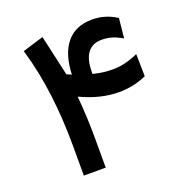

<svg xmlns="http://www.w3.org/2000/svg" viewBox="-117 -745 814 849"><g transform="rotate(-20 289.5 -321.0)"><path d="M334.5 -409.2Q374 -399.4 418.5 -399.4Q469.2 -399.4 523.4 -421.9L536.6 -427.7L537.1 -413.1L538.6 -329.1V-322.8L532.7 -320.3Q474.6 -295.4 408.7 -295.4Q322.3 -295.4 229 -339.4Q238.3 -242.7 238.3 -136.7V-11.7V-2H228.5H145H135.3V-11.7V-136.7Q135.3 -400.4 76.7 -600.6L73.7 -609.9L83 -612.8L162.6 -637.2L172.9 -640.1L175.3 -629.9L215.8 -449.7Q216.3 -449.2 238.3 -439.5Q241.7 -534.7 283.9 -586.4Q326.2 -638.2 404.8 -638.2Q464.4 -638.2 514.6 -606.9L519.5 -603.5L519 -597.7L511.7 -525.9L510.3 -511.2L497.6 -518.1Q457.5 -539.6 415 -539.6Q325.2 -539.6 325.2 -419.4Q325.2 -418.5 324.7 -416Q324.7 -412.1 325.4 -411.4Q326.2 -410.6 329.6 -410.2Q330.6 -409.7 331.1 -409.7Q331.5 -409.7 332.5 -409.4Q333.5 -409.2 334.5 -409.2Z"/></g></svg>

Font: Shabnam Medium FD
Style: Medium-FD
Weight: 500
Foundry: DejaVu fonts team - Redesigned by Saber Rastikerdar - Based on Vazir font
Version: Version 5.0.0